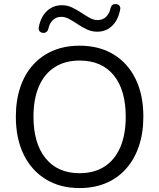

<svg xmlns="http://www.w3.org/2000/svg" viewBox="-20 -946 808 975"><path d="M383.9 9Q285.5 9 212.8 -35.5Q140 -80 100.2 -161.2Q60.5 -242.5 60.5 -352.9Q60.5 -436.5 83 -503Q105.5 -569.5 147.8 -616.5Q190 -663.5 249.8 -688.8Q309.5 -714 384.1 -714Q483.5 -714 556.2 -670Q629 -626 668.5 -545.2Q708 -464.5 708 -354.1Q708 -270.5 685.2 -203.5Q662.5 -136.5 620.2 -89Q578 -41.5 518.2 -16.2Q458.5 9 383.9 9ZM383.9 -66.5Q458.4 -66.5 510.7 -100.2Q563 -134 590.8 -198.2Q618.5 -262.5 618.5 -353Q618.5 -489 557.5 -563.8Q496.5 -638.5 384 -638.5Q310.5 -638.5 257.9 -604.9Q205.3 -571.4 177.6 -507.4Q150 -443.5 150 -353.1Q150 -218 211.5 -142.2Q273 -66.5 383.9 -66.5ZM199.5 -779Q188 -779.5 181.2 -787Q174.5 -794.5 177 -808Q187 -861 218.5 -890.2Q250 -919.5 294.5 -919.5Q322 -919.5 346 -908Q370 -896.5 392.2 -881.8Q414.5 -867 435 -855.5Q455.5 -844 475.5 -844Q502 -844 519 -860.8Q536 -877.5 541.5 -905Q544.5 -916 551.2 -921Q558 -926 567.5 -925.5Q579 -925 586 -917.5Q593 -910 590 -896.5Q580 -844 549.2 -814.5Q518.5 -785 473.5 -785Q446 -785 421.5 -796.5Q397 -808 375 -822.8Q353 -837.5 332.2 -849Q311.5 -860.5 291.5 -860.5Q265.5 -860.5 248.2 -843.8Q231 -827 225.5 -799.5Q223 -789.5 216.2 -784Q209.5 -778.5 199.5 -779Z"/></svg>

Font: Nunito ExtraLight
Style: Regular
Weight: 200
Designer: Vernon Adams
Foundry: Vernon Adams
Version: Version 3.602;April 4, 2023;FontCreator 14.0.0.2856 64-bit